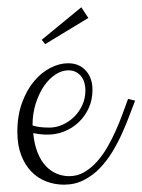

<svg xmlns="http://www.w3.org/2000/svg" viewBox="-20 -506 385 519"><path d="M152.8 -6.8Q127.9 -6.8 105 -15.6Q82 -24.4 64.7 -42.2Q47.4 -60.1 37.1 -86.9Q26.9 -113.8 26.9 -149.9Q26.9 -193.8 39.6 -228.3Q52.2 -262.7 72 -286.4Q91.8 -310.1 116.2 -322.5Q140.6 -335 164.1 -335Q194.3 -335 212.2 -314.9Q230 -294.9 230 -263.2Q230 -235.8 219.7 -213.6Q209.5 -191.4 192.6 -175.5Q175.8 -159.7 154.1 -150.9Q132.3 -142.1 108.9 -142.1Q97.7 -142.1 87.6 -143.3Q77.6 -144.5 69.8 -146Q72.8 -115.7 81.5 -93.8Q90.3 -71.8 103.5 -57.6Q116.7 -43.5 133.1 -36.6Q149.4 -29.8 167 -29.8Q189 -29.8 207.5 -40.5Q226.1 -51.3 241.7 -68.6Q257.3 -85.9 270.3 -108.4Q283.2 -130.9 293.5 -154.1Q303.7 -177.2 311.8 -199.5Q319.8 -221.7 326.2 -238.8L345.2 -233.9Q338.9 -217.8 330.3 -194.8Q321.8 -171.9 310.5 -146.7Q299.3 -121.6 284.2 -96.4Q269 -71.3 250 -51.5Q231 -31.7 206.8 -19.3Q182.6 -6.8 152.8 -6.8ZM165 -315.9Q147 -315.9 129.6 -304.4Q112.3 -293 98.6 -272.9Q85 -252.9 76.4 -225.6Q67.9 -198.2 67.9 -167Q74.2 -164.6 85.7 -162.8Q97.2 -161.1 113.8 -161.1Q131.3 -161.1 148.7 -168.7Q166 -176.3 179.9 -189.7Q193.8 -203.1 202.4 -221.7Q210.9 -240.2 210.9 -262.2Q210.9 -272.9 208 -282.7Q205.1 -292.5 199.2 -299.8Q193.4 -307.1 184.8 -311.5Q176.3 -315.9 165 -315.9ZM218.8 -457.5 102.1 -386.7 92.8 -398.4 199.7 -486.3Z"/></svg>

Font: Clicker Script
Style: Regular
Weight: 400
Designer: Astigmatic (AOETI)
Foundry: Astigmatic (AOETI)
Version: Version 1.000